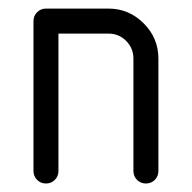

<svg xmlns="http://www.w3.org/2000/svg" viewBox="-20 -432 452 452"><path d="M294.1 -294.1Q294.1 -318.2 277.1 -335.6Q260 -352.9 235.3 -352.9H117.6V-29.4Q117.6 -17.1 109.1 -8.5Q100.6 0 88.2 0Q75.9 0 67.4 -8.5Q58.8 -17.1 58.8 -29.4V-382.4Q58.8 -394.7 67.4 -403.2Q75.9 -411.8 88.2 -411.8H235.3Q283.5 -411.8 318.2 -377.1Q352.9 -342.4 352.9 -294.1V-29.4Q352.9 -17.1 344.4 -8.5Q335.9 0 323.5 0Q311.2 0 302.6 -8.5Q294.1 -17.1 294.1 -29.4Z"/></svg>

Font: OpenGost Type B TT
Style: Regular
Weight: 400
Version: Version 0.3